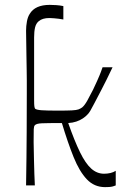

<svg xmlns="http://www.w3.org/2000/svg" viewBox="-20 -759 539 788"><path d="M90 -378Q90 -409 90 -429Q90 -449 89.5 -471.5Q89 -494 88.5 -531Q88 -568 87 -633Q87 -652 90.5 -671Q94 -690 102 -702Q124 -739 184 -739Q196 -739 211 -738Q226 -737 240 -734V-679Q231 -681 221 -682Q211 -683 201.5 -684Q192 -685 183 -685Q154 -685 139 -672Q128 -663 124 -646.5Q120 -630 120 -605Q120 -583 120 -552.5Q120 -522 120 -489Q120 -456 120 -426Q120 -396 120 -375Q120 -354 120 -349Q120 -330 121 -323Q122 -316 124 -313Q130 -308 151 -306.5Q172 -305 218 -305Q256 -305 275 -306Q294 -307 302 -310Q310 -313 317 -318Q327 -326 338.5 -346.5Q350 -367 362 -391Q373 -414 378 -425.5Q383 -437 388 -448.5Q393 -460 401 -483H442Q415 -426 396.5 -391Q378 -356 367.5 -335.5Q357 -315 351 -305Q345 -295 340 -290Q332 -281 320 -273Q308 -265 293 -260Q278 -255 260 -254Q286 -180 308.5 -134Q331 -88 354.5 -67Q378 -46 407 -46Q421 -46 433.5 -49Q446 -52 455 -58V2Q451 4 443.5 6Q436 8 428 8.5Q420 9 411 9Q367 9 336.5 -23Q306 -55 282 -114.5Q258 -174 234 -254Q175 -254 152 -253Q129 -252 123 -245Q119 -241 118.5 -228.5Q118 -216 118 -176Q118 -172 118.5 -151Q119 -130 119.5 -102Q120 -74 121 -46Q122 -18 123 2H87Q89 -117 89.5 -216Q90 -315 90 -378Z"/></svg>

Font: Ojuju
Style: Regular
Weight: 400
Designer: Chisaokwu Joboson, Mirko Velimirovic
Foundry: Udi Foundry
Version: Version 1.000